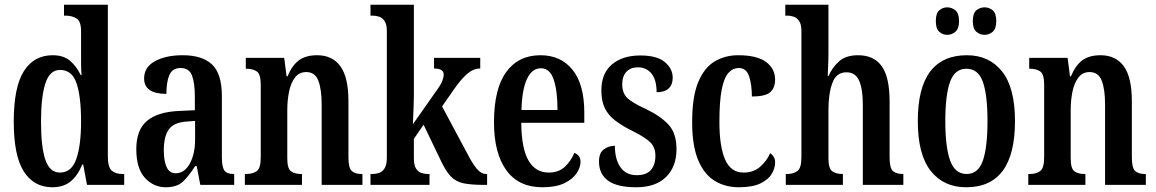

<svg xmlns="http://www.w3.org/2000/svg" viewBox="-20 -780 4875 810"><path d="M201 10Q123 10 80.5 -56.5Q38 -123 38 -267Q38 -412 80.5 -479.5Q123 -547 202 -547Q248 -547 275.5 -523.5Q303 -500 320 -464H324Q322 -487 322 -515Q322 -543 322 -572V-648Q322 -691 302.5 -702.5Q283 -714 257 -714H250V-760H435V-120Q435 -75 451 -60.5Q467 -46 496 -46H504V0H347L331 -86H327Q309 -41 279 -15.5Q249 10 201 10ZM233 -52Q282 -52 302 -109.5Q322 -167 322 -268Q322 -372 303 -428.5Q284 -485 233 -485Q190 -485 171.5 -428.5Q153 -372 153 -267Q153 -159 171.5 -105.5Q190 -52 233 -52Z M679 10Q628 10 591.5 -29.5Q555 -69 555 -151Q555 -232 600 -270Q645 -308 736 -312L802 -315V-373Q802 -430 790 -461.5Q778 -493 742 -493Q707 -493 694.5 -463.5Q682 -434 682 -384Q588 -384 588 -449Q588 -497 634 -522Q680 -547 751 -547Q833 -547 874.5 -508Q916 -469 916 -375V-117Q916 -76 926.5 -61Q937 -46 965 -46H968V0H825L810 -79H803Q777 -38 752 -14Q727 10 679 10ZM721 -49Q758 -49 780.5 -89.5Q803 -130 803 -191V-270L765 -267Q712 -263 691.5 -233Q671 -203 671 -146Q671 -101 683 -75Q695 -49 721 -49Z M1013 0V-46H1019Q1046 -46 1063 -58Q1080 -70 1080 -117V-423Q1080 -467 1063.5 -478.5Q1047 -490 1021 -490H1017V-536H1179L1189 -458H1193Q1212 -504 1241 -525.5Q1270 -547 1318 -547Q1382 -547 1416 -500.5Q1450 -454 1450 -352V-117Q1450 -71 1464 -58.5Q1478 -46 1505 -46H1509V0H1337V-340Q1337 -403 1323 -439.5Q1309 -476 1272 -476Q1242 -476 1224.5 -453Q1207 -430 1199.5 -393.5Q1192 -357 1192 -316V-112Q1192 -69 1207.5 -57.5Q1223 -46 1250 -46H1254V0Z M1543 0V-46H1553Q1566 -46 1579.5 -50.5Q1593 -55 1602.5 -70Q1612 -85 1612 -115V-649Q1612 -677 1602.5 -691Q1593 -705 1579.5 -709.5Q1566 -714 1553 -714H1543V-760H1726V-376Q1726 -359 1725 -332Q1724 -305 1723 -282.5Q1722 -260 1722 -256L1821 -397Q1841 -424 1846.5 -440Q1852 -456 1852 -465Q1852 -491 1811 -491V-536H2006V-491Q1977 -491 1950.5 -468Q1924 -445 1893 -400L1845 -331L1952 -131Q1973 -90 1991.5 -68Q2010 -46 2031 -46H2035V0H2023Q1967 0 1934.5 -7Q1902 -14 1881 -36.5Q1860 -59 1839 -104L1767 -254L1726 -194V-112Q1726 -83 1735 -69Q1744 -55 1757.5 -50.5Q1771 -46 1784 -46H1792V0Z M2268 10Q2168 10 2116 -62Q2064 -134 2064 -264Q2064 -405 2115.5 -476Q2167 -547 2260 -547Q2346 -547 2395.5 -485.5Q2445 -424 2445 -305V-262H2179Q2180 -154 2209.5 -103Q2239 -52 2295 -52Q2337 -52 2363 -76.5Q2389 -101 2403 -135Q2414 -131 2421.5 -122Q2429 -113 2429 -97Q2429 -74 2412.5 -49Q2396 -24 2360.5 -7Q2325 10 2268 10ZM2332 -316Q2332 -396 2316 -444Q2300 -492 2262 -492Q2224 -492 2203 -446.5Q2182 -401 2180 -316Z M2664 10Q2583 10 2545 -18Q2507 -46 2507 -98Q2507 -135 2527.5 -150Q2548 -165 2574 -165Q2574 -108 2597.5 -74.5Q2621 -41 2666 -41Q2707 -41 2726 -63Q2745 -85 2745 -123Q2745 -158 2724 -179Q2703 -200 2653 -225Q2606 -248 2576 -271Q2546 -294 2531.5 -324Q2517 -354 2517 -398Q2517 -471 2562 -508.5Q2607 -546 2681 -546Q2752 -546 2785 -518Q2818 -490 2818 -452Q2818 -423 2801 -407Q2784 -391 2750 -391Q2750 -443 2728.5 -469.5Q2707 -496 2671 -496Q2640 -496 2622.5 -477Q2605 -458 2605 -425Q2605 -387 2626.5 -366.5Q2648 -346 2703 -321Q2766 -291 2800 -254.5Q2834 -218 2834 -151Q2834 -77 2790 -33.5Q2746 10 2664 10Z M3097 10Q3039 10 2994.5 -17.5Q2950 -45 2925 -105.5Q2900 -166 2900 -265Q2900 -373 2926 -434.5Q2952 -496 2996 -521.5Q3040 -547 3094 -547Q3174 -547 3212 -518.5Q3250 -490 3250 -444Q3250 -410 3230 -391.5Q3210 -373 3152 -373Q3152 -422 3140.5 -457.5Q3129 -493 3097 -493Q3072 -493 3053.5 -473Q3035 -453 3025 -403.5Q3015 -354 3015 -266Q3015 -162 3039 -107Q3063 -52 3117 -52Q3159 -52 3187 -76.5Q3215 -101 3229 -134Q3238 -128 3244 -118.5Q3250 -109 3250 -94Q3250 -71 3236 -47Q3222 -23 3188.5 -6.5Q3155 10 3097 10Z M3295 0V-46H3301Q3326 -46 3343.5 -58Q3361 -70 3361 -117V-649Q3361 -677 3351.5 -691Q3342 -705 3328.5 -709.5Q3315 -714 3303 -714H3293V-760H3475V-555Q3475 -526 3473.5 -498.5Q3472 -471 3472 -460H3476Q3490 -494 3519 -520.5Q3548 -547 3600 -547Q3667 -547 3700 -500.5Q3733 -454 3733 -352V-117Q3733 -71 3747 -58.5Q3761 -46 3789 -46H3791V0H3620V-340Q3620 -404 3604.5 -439.5Q3589 -475 3551 -475Q3508 -475 3491.5 -430Q3475 -385 3475 -316V-112Q3475 -69 3491 -57.5Q3507 -46 3534 -46H3536V0Z M4056 10Q3961 10 3906.5 -59Q3852 -128 3852 -269Q3852 -410 3904.5 -478.5Q3957 -547 4059 -547Q4153 -547 4207.5 -478.5Q4262 -410 4262 -269Q4262 10 4056 10ZM4058 -46Q4107 -46 4126.5 -102.5Q4146 -159 4146 -269Q4146 -379 4126.5 -434.5Q4107 -490 4057 -490Q4008 -490 3988 -434.5Q3968 -379 3968 -269Q3968 -159 3988.5 -102.5Q4009 -46 4058 -46ZM4134 -633Q4114 -633 4099 -646Q4084 -659 4084 -691Q4084 -724 4099 -736.5Q4114 -749 4134 -749Q4153 -749 4168 -736.5Q4183 -724 4183 -691Q4183 -659 4168 -646Q4153 -633 4134 -633ZM3976 -633Q3957 -633 3942.5 -646Q3928 -659 3928 -691Q3928 -724 3942.5 -736.5Q3957 -749 3976 -749Q3995 -749 4010.5 -736.5Q4026 -724 4026 -691Q4026 -659 4010.5 -646Q3995 -633 3976 -633Z M4318 0V-46H4324Q4351 -46 4368 -58Q4385 -70 4385 -117V-423Q4385 -467 4368.5 -478.5Q4352 -490 4326 -490H4322V-536H4484L4494 -458H4498Q4517 -504 4546 -525.5Q4575 -547 4623 -547Q4687 -547 4721 -500.5Q4755 -454 4755 -352V-117Q4755 -71 4769 -58.5Q4783 -46 4810 -46H4814V0H4642V-340Q4642 -403 4628 -439.5Q4614 -476 4577 -476Q4547 -476 4529.5 -453Q4512 -430 4504.5 -393.5Q4497 -357 4497 -316V-112Q4497 -69 4512.5 -57.5Q4528 -46 4555 -46H4559V0Z"/></svg>

Font: Noto Serif Bengali ExtraCondensed SemiBold
Style: Regular
Weight: 600
Width: 2
Designer: Juan Bruce, Universal Thirst, Indian Type Foundry and the Monotype Design Team.
Foundry: Monotype Imaging Inc.
Version: Version 2.003; ttfautohint (v1.8.4.7-5d5b)